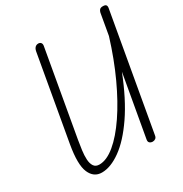

<svg xmlns="http://www.w3.org/2000/svg" viewBox="-210 -1085 1192 1253"><g transform="rotate(-30 386.0 -459.0)"><path d="M197 9Q136 9 109.5 -52.8Q83 -114.5 107.5 -255.5L219.5 -891Q221.5 -902 226.2 -910.5Q231 -919 238.8 -923.8Q246.5 -928.5 256.5 -928.5Q270.5 -928 276.8 -919.2Q283 -910.5 280.5 -896.5L167.5 -255Q161.5 -219.5 156.5 -182.5Q151.5 -145.5 153.2 -114.2Q155 -83 167.8 -63.8Q180.5 -44.5 209 -44.5Q264 -44.5 327 -96.8Q390 -149 454 -243.2Q518 -337.5 576.5 -464.2Q635 -591 681 -740L709 -900Q711.5 -912 718.8 -920.2Q726 -928.5 743 -928.5Q761.5 -928.5 767.2 -921Q773 -913.5 770.5 -899L617 -28Q615 -13.5 605.8 -6.8Q596.5 0 585 0Q571 0 562 -7.8Q553 -15.5 556 -32.5L638 -496.5Q571 -325.5 494 -213.2Q417 -101 340.2 -46Q263.5 9 197 9Z"/></g></svg>

Font: Edu VIC WA NT Hand
Style: Regular
Weight: 400
Designer: Tina and Corey Anderson, Eben Sorkin, Mirko Velimirovic
Foundry: Google for Education
Version: Version 1.000